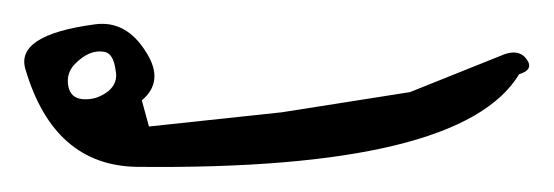

<svg xmlns="http://www.w3.org/2000/svg" viewBox="-21 -358 456 158"><path d="M41 -305.7Q33.2 -297.9 35.2 -287.1Q37.1 -277.3 46.9 -276.4Q58.6 -275.4 68.4 -283.2Q76.2 -290 74.2 -299.8Q72.3 -314.5 64.5 -315.4Q52.7 -317.4 41 -305.7ZM406.2 -296.9Q358.4 -217.8 91.8 -220.7Q23.4 -221.7 0 -300.8Q-8.8 -329.1 56.6 -337.9Q83 -341.8 99.6 -314.5Q114.3 -291 95.7 -275.4L101.6 -253.9L210.9 -265.6L316.4 -282.2L394.5 -313.5Q406.2 -317.4 412.1 -309.6Q418.9 -300.8 406.2 -296.9Z"/></svg>

Font: Dehalvi Khush Khat
Style: Regular
Weight: 400
Version: Version 002.500